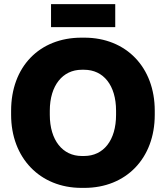

<svg xmlns="http://www.w3.org/2000/svg" viewBox="-20 -898 807 933"><path d="M228 -766H540V-878H228ZM34 -340C34 -131 174 15 376 15H390C593 15 732 -129 732 -340V-360C732 -571 593 -715 390 -715H376C171 -715 34 -573 34 -360ZM222 -340V-360C222 -483 285 -559 377 -559H389C483 -559 544 -483 544 -360V-340C544 -216 483 -140 389 -140H377C285 -140 222 -216 222 -340Z"/></svg>

Font: Fixel Text ExtraBold
Style: Regular
Weight: 800
Width: 4
Designer: AlfaBravo + MacPaw
Foundry: Kyrylo Tkachov, Marchela Mozhyna, Serhii Makarenko, Maria Weinstein, Zakhar Kryvoshyya
Version: Version 1.211